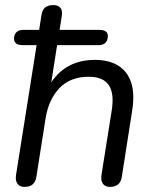

<svg xmlns="http://www.w3.org/2000/svg" viewBox="-20 -732 608 759"><path d="M76.9 6.9Q57.9 6.9 49 -5.7Q40 -18.3 43.4 -40.6L124.7 -553.5H68.3Q51.8 -553.5 43.2 -560.8Q34.6 -568.1 35.5 -581.2Q37.9 -614 73.2 -614H156L130.6 -586.4L143.8 -671.7Q147.3 -694 159.1 -702.9Q171 -711.9 190.9 -711.9Q209.8 -711.9 219 -701Q228.2 -690 223.8 -666.3L210.7 -582.2L199 -614H372Q390 -614 398.8 -607Q407.6 -599.9 406.2 -585.8Q403.4 -553.5 368.6 -553.5H205.7L178 -376.2H166.5Q191.9 -432.9 240.1 -464.1Q288.2 -495.3 355 -495.3Q409 -495.3 445.7 -473.6Q482.4 -451.8 497.9 -407.4Q513.4 -362.9 502.4 -294.1L461.7 -33.8Q455.9 6.9 414.6 6.9Q395.7 6.9 386.7 -5.7Q377.8 -18.3 381.2 -40.6L421.4 -294.1Q432.6 -362.4 410 -395.5Q387.5 -428.6 330.9 -428.6Q258.1 -428.6 215.2 -383.9Q172.3 -339.2 160.1 -263.5L123.9 -33.8Q118.1 6.9 76.9 6.9Z"/></svg>

Font: Nunito Variable Extra Light
Style: Italic
Weight: 200
Italic angle: -9°
Designer: Vernon Adams
Foundry: Vernon Adams
Version: Version 3.602